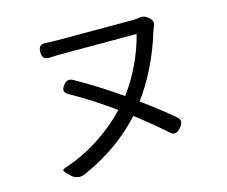

<svg xmlns="http://www.w3.org/2000/svg" viewBox="-101 -833 1182 1000"><g transform="rotate(-15 490.0 -333.0)"><path d="M390 -59C453 -100 512 -150 563 -206C622 -161 677 -115 722 -75C744 -55 760 -59 780 -82C799 -104 803 -121 781 -140C734 -180 676 -225 614 -270C679 -357 739 -475 777 -602C780 -611 784 -620 787 -628C796 -644 792 -663 776 -675L765 -684C753 -693 735 -696 723 -692C713 -690 702 -689 690 -689C647 -689 352 -689 286 -689C264 -689 241 -690 220 -691C192 -693 181 -681 181 -652C181 -624 192 -611 220 -612C241 -613 265 -614 286 -614C352 -614 636 -614 690 -614C667 -519 616 -407 549 -317C470 -372 386 -425 309 -468C289 -479 273 -474 259 -457C240 -434 241 -417 267 -403C341 -362 420 -311 496 -256C408 -163 285 -80 149 -36C136 -32 134 -24 143 -15L163 5L167 9C185 27 213 33 235 24C287 2 340 -26 390 -59Z"/></g></svg>

Font: GenSenRounded2 TW R
Style: Regular
Weight: 400
Version: Version 2.100;PS 2.1;hotconv 16.6.51;makeotf.lib2.5.65220 DE